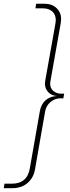

<svg xmlns="http://www.w3.org/2000/svg" viewBox="-79 -802 371 1018"><path d="M-59.1 195.8 -55.2 171.9H-16.1Q65.4 171.9 79.1 90.8L131.8 -210Q138.2 -249 162.4 -270.3Q186.5 -291.5 223.1 -293Q194.8 -294.4 177 -313.2Q159.2 -332 159.2 -358.9Q159.2 -364.3 161.1 -376L214.8 -676.8Q216.8 -690.4 216.8 -694.8Q216.8 -724.6 198.2 -741.2Q179.7 -757.8 147.9 -757.8H108.9L112.8 -782.2H158.2Q195.8 -782.2 220.5 -759.3Q245.1 -736.3 245.1 -700.2Q245.1 -693.8 243.2 -680.2L189 -375Q187 -365.2 187 -357.9Q187 -334 203.9 -319.6Q220.7 -305.2 246.1 -305.2H261.2L256.8 -280.8H242.2Q212.9 -280.8 189.5 -261.7Q166 -242.7 160.2 -210.9L106.9 94.2Q99.6 140.1 67.4 168Q35.2 195.8 -14.2 195.8Z"/></svg>

Font: Creato Display Thin
Style: Italic
Weight: 265
Italic angle: -10°
Version: Version 1.000